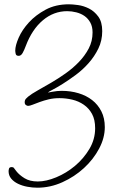

<svg xmlns="http://www.w3.org/2000/svg" viewBox="-20 -856 549 894"><path d="M111 -406Q127 -419 155.5 -435Q184 -451 217.5 -470.5Q251 -490 285 -514Q319 -538 347 -567Q375 -596 393 -630Q411 -664 411 -705Q411 -732 400.5 -751Q390 -770 373.5 -781.5Q357 -793 335.5 -798.5Q314 -804 293 -804Q230 -804 179.5 -761.5Q129 -719 100 -642Q93 -623 85.5 -609.5Q78 -596 67 -596Q55 -596 53 -605.5Q51 -615 51 -620Q51 -644 67 -680.5Q83 -717 114.5 -751.5Q146 -786 192.5 -811Q239 -836 301 -836Q317 -836 343 -832.5Q369 -829 394 -816.5Q419 -804 437.5 -779Q456 -754 456 -711Q456 -667 438 -630Q420 -593 392.5 -562Q365 -531 332.5 -507Q300 -483 272 -465.5Q244 -448 224.5 -438Q205 -428 203 -425Q205 -425 225.5 -429Q246 -433 267 -433Q309 -433 345.5 -422Q382 -411 409 -390Q436 -369 452 -337.5Q468 -306 468 -264Q468 -214 441.5 -164Q415 -114 371 -73.5Q327 -33 270.5 -7.5Q214 18 154 18Q131 18 107 13.5Q83 9 63.5 -0.5Q44 -10 32 -24.5Q20 -39 20 -59Q20 -64 22 -71Q24 -78 35 -78Q42 -78 45 -73.5Q48 -69 56 -59Q70 -41 94.5 -26Q119 -11 156 -11Q195 -11 242 -30.5Q289 -50 329 -83.5Q369 -117 396 -162Q423 -207 423 -259Q423 -299 408.5 -325.5Q394 -352 370 -368.5Q346 -385 316.5 -392Q287 -399 257 -399Q230 -399 207 -393.5Q184 -388 165 -381Q146 -374 132 -368.5Q118 -363 111 -363Q106 -363 100.5 -367Q95 -371 95 -380Q95 -390 101 -396.5Q107 -403 111 -406Z"/></svg>

Font: Life Savers
Style: Regular
Weight: 400
Designer: Pablo Impallari, Rodrigo Fuenzalida, Brenda Gallo
Foundry: Pablo Impallari, Rodrigo Fuenzalida, Brenda Gallo
Version: Version 3.001; ttfautohint (v0.95) -l 8 -r 50 -G 200 -x 14 -